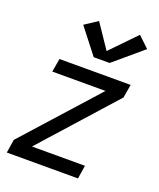

<svg xmlns="http://www.w3.org/2000/svg" viewBox="-142 -855 783 943"><g transform="rotate(20 250.0 -383.5)"><path d="M8 0 19 -70 360 -450H82L94 -520H466L454 -450L114 -70H391L380 0ZM249 -586 146 -718 213 -762 298 -636 425 -767 482 -713 332 -586Z"/></g></svg>

Font: Iosevka SS04
Style: Italic
Weight: 400
Italic angle: -9°
Monospace: yes
Designer: Belleve Invis
Foundry: Belleve Invis
Version: Version 19.0.0; ttfautohint (v1.8.4)